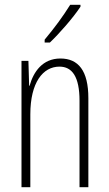

<svg xmlns="http://www.w3.org/2000/svg" viewBox="-20 -784 458 804"><path d="M317 -756V-764H274C242 -713 211 -671 167 -618V-606H189C228 -643 286 -709 317 -756ZM233 -539C158 -539 120 -483 104 -425H102L99 -529H70V0H107V-305C107 -439 160 -505 229 -505C282 -505 313 -463 313 -362V0H350V-373C350 -488 308 -539 233 -539Z"/></svg>

Font: Noto Sans Hebrew ExtraCondensed ExtraLight
Style: Regular
Weight: 200
Width: 2
Designer: Monotype Design Team
Foundry: Monotype Imaging Inc.
Version: Version 2.004